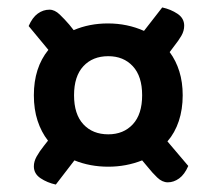

<svg xmlns="http://www.w3.org/2000/svg" viewBox="-20 -550 586 516"><path d="M471 -294Q471 -256 460.5 -224.5Q450 -193 430 -170L486 -104Q476 -81 461.5 -70.5Q447 -60 431 -60Q416 -60 402.5 -73Q389 -86 378 -100L362 -119Q319 -102 271 -102Q222 -102 180 -119L130 -54Q107 -59 89 -71Q71 -83 71 -103Q71 -116 78.5 -129.5Q86 -143 98 -158L109 -172Q91 -195 81 -225.5Q71 -256 71 -294Q71 -368 110 -416L57 -480Q67 -503 81.5 -513.5Q96 -524 113 -524Q127 -524 140.5 -511Q154 -498 166 -484L178 -469Q220 -487 270 -487Q322 -487 367 -467L416 -530Q439 -525 457 -513Q475 -501 475 -481Q475 -467 467.5 -454Q460 -441 448 -426L436 -410Q453 -387 462 -358Q471 -329 471 -294ZM362 -294Q362 -345 337 -372Q312 -399 271 -399Q229 -399 204 -372Q179 -345 179 -294Q179 -243 204 -216Q229 -189 271 -189Q312 -189 337 -216Q362 -243 362 -294Z"/></svg>

Font: Baloo Tammudu 2 SemiBold
Style: Regular
Weight: 600
Designer: Maithili Shingre, Omkar Shende and Ek Type
Foundry: Ek Type
Version: Version 1.640;hotconv 1.0.111;makeotfexe 2.5.65597; ttfautoh